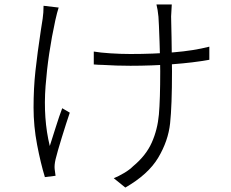

<svg xmlns="http://www.w3.org/2000/svg" viewBox="-20 -792 1040 864"><path d="M750 -718Q751 -685 751 -669.5Q751 -654 752 -622L754 -471Q754 -317 745.5 -237.5Q737 -158 692 -82.5Q647 -7 544 52L492 10Q514 1 538.5 -13.5Q563 -28 579 -44Q637 -92 663 -150.5Q689 -209 695 -276.5Q701 -344 701 -471Q701 -516 698 -603.5Q695 -691 693 -717Q690 -749 684 -772H753Q752 -745 750 -718ZM567 -549Q670 -549 761 -556.5Q852 -564 922 -582V-523Q851 -510 757 -503Q663 -496 567 -496Q537 -496 504.5 -497Q472 -498 441 -500Q424 -500 402 -502V-560Q431 -555 477.5 -552Q524 -549 567 -549ZM229 -701Q196 -550 185 -404Q174 -258 204 -135L231 -220Q247 -271 260 -305L294 -285Q278 -238 258 -173Q238 -108 230 -75Q224 -49 226 -31L230 -1L182 5Q163 -57 147 -140.5Q131 -224 131 -308Q131 -395 139.5 -473Q148 -551 164 -657L172 -708Q176 -735 176 -766L244 -758Q237 -737 229 -701Z"/></svg>

Font: 寒蝉端黑体 Light
Style: Regular
Weight: 300
Designer: ChillDuanSans {Warren2060}; 
Source Han Sans {Ryoko NISHIZUKA 西塚涼子 (kana, bopomofo & ideographs); Paul D. Hunt (Latin, G
Foundry: ChillType&Adobe
Version: Version 1.300;Glyphs 3.3 (3306)